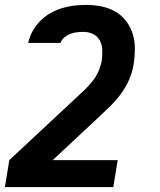

<svg xmlns="http://www.w3.org/2000/svg" viewBox="-33 -548 653 783"><path d="M-13 215 5 105 275 -147Q293 -163 310.5 -180Q328 -197 343.5 -216Q359 -235 368.5 -257Q378 -279 382 -301V-303Q385 -324 384 -345Q383 -366 374 -383Q365 -400 347 -409Q329 -418 308 -418Q295 -418 281 -416.5Q267 -415 254 -410Q241 -405 229.5 -395.5Q218 -386 214 -373H82Q87 -397 99.5 -420Q112 -443 130.5 -462Q149 -481 172 -494Q195 -507 219 -514.5Q243 -522 268 -525Q293 -528 317 -528Q349 -528 379.5 -522Q410 -516 436 -501.5Q462 -487 480.5 -463Q499 -439 508 -410.5Q517 -382 517 -350Q517 -318 512 -286Q507 -254 493.5 -223Q480 -192 460 -165Q440 -138 415 -113.5Q390 -89 365 -66L182 105H447L429 215Z"/></svg>

Font: Iosevka Extrabold Extended
Style: Italic
Weight: 800
Width: 7
Italic angle: -9°
Monospace: yes
Designer: Belleve Invis
Foundry: Belleve Invis
Version: Version 32.5.0; ttfautohint (v1.8.4)